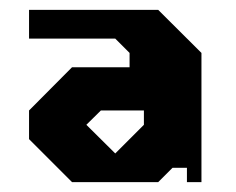

<svg xmlns="http://www.w3.org/2000/svg" viewBox="-20 -370 479 390"><path d="M301.4 -349.9H39V-291.6H214.1L243.2 -262.5V-233.4H126.3L39 -145.6V-87.4L126.3 -0.1H301.4L330.5 -29.2H359.7V-0.1H389.2V-262.5ZM272.3 -116.5 214.1 -58.3 155.4 -116.5 184.9 -145.6H272.3Z"/></svg>

Font: Stepalange Short
Style: Regular
Weight: 400
Designer: Szymon Furjan
Version: Version 1.001;Fontself Maker 3.5.8